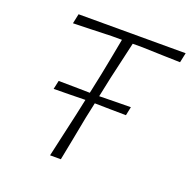

<svg xmlns="http://www.w3.org/2000/svg" viewBox="-126 -838 957 962"><g transform="rotate(20 352.0 -356.5)"><path d="M240 0Q253.5 -61 266.2 -116.5Q279 -172 293.5 -237.5L311.5 -321.5Q267.5 -320.5 228.2 -320Q189 -319.5 143 -319L153 -365Q199 -364.5 238.2 -364Q277.5 -363.5 320 -362.5L342.5 -469Q353.5 -524.5 362.5 -571.5Q371.5 -618.5 380.5 -667H325.5Q262.5 -665 214 -663.5Q165.5 -662 121.5 -661L132.5 -713H703.5L692.5 -661Q649.5 -662 601.2 -663.5Q553 -665 490.5 -667H438Q427 -619 416.2 -572Q405.5 -525 392.5 -469L370 -362.5Q414 -363.5 453 -364Q492 -364.5 538 -365L528.5 -319Q482 -319.5 443 -320Q404 -320.5 361.5 -321.5L343.5 -237.5Q330.5 -169.5 320 -114.8Q309.5 -60 297.5 0Z"/></g></svg>

Font: Commissioner Loud ExtraLight
Style: Italic
Weight: 200
Italic angle: -12°
Designer: Kostas Bartsokas
Foundry: Kostas Bartsokas
Version: Version 1.000; ttfautohint (v1.8.3)